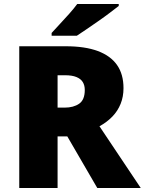

<svg xmlns="http://www.w3.org/2000/svg" viewBox="-20 -947 729 967"><path d="M311 -714Q408 -714 472.5 -690Q537 -666 569.5 -619.5Q602 -573 602 -503Q602 -460 587.5 -424Q573 -388 546 -360Q519 -332 481 -311L689 0H470L319 -260H270V0H77V-714ZM308 -568H270V-405H306Q350 -405 378.5 -424.5Q407 -444 407 -494Q407 -517 397 -533.5Q387 -550 365 -559Q343 -568 308 -568ZM578 -917Q560 -903 533 -882.5Q506 -862 475 -840.5Q444 -819 415.5 -799.5Q387 -780 367 -767H240V-781Q257 -800 281 -825.5Q305 -851 329 -878Q353 -905 369 -927H578Z"/></svg>

Font: Noto Sans Armenian Black
Style: Regular
Weight: 900
Version: Version 2.007